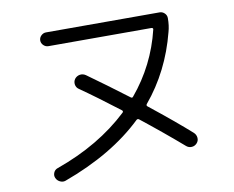

<svg xmlns="http://www.w3.org/2000/svg" viewBox="-80 -824 1160 952"><g transform="rotate(-10 500.0 -348.5)"><path d="M175.8 21.5Q162.1 26.4 147.9 19.5Q133.8 12.7 127.9 -1Q122.1 -13.7 127.9 -27.8Q133.8 -42 148.4 -46.9Q366.2 -124 512.7 -261.7Q518.6 -267.6 512.7 -273.4Q399.4 -360.4 319.3 -416Q306.6 -424.8 304.2 -439.9Q301.8 -455.1 310.5 -467.8Q320.3 -480.5 335.9 -483.4Q351.6 -486.3 366.2 -476.6Q458 -411.1 566.4 -329.1Q573.2 -324.2 578.1 -331.1Q692.4 -467.8 734.4 -641.6Q736.3 -649.4 726.6 -650.4H208Q194.3 -650.4 183.6 -660.6Q172.9 -670.9 172.9 -685.1Q172.9 -699.2 183.6 -709.5Q194.3 -719.7 208 -719.7H780.3Q793.9 -719.7 804.7 -709.5Q815.4 -699.2 815.4 -684.6Q815.4 -646.5 806.6 -616.2Q757.8 -425.8 638.7 -283.2Q633.8 -276.4 639.6 -271.5Q768.6 -168.9 843.8 -101.6Q855.5 -90.8 856.9 -75.2Q858.4 -59.6 847.7 -47.9Q836.9 -36.1 821.8 -35.2Q806.6 -34.2 794.9 -43.9Q694.3 -130.9 587.9 -214.8Q582 -219.7 575.2 -214.8Q422.9 -68.4 175.8 21.5Z"/></g></svg>

Font: Rounded Mgen+ 1mn regular
Style: Regular
Weight: 400
Designer: [Source Han Sans]
Ryoko NISHIZUKA  (kana & ideographs); Paul D. Hunt (Latin, Greek & Cyrillic); Wenlong ZHANG  (bopomofo
Version: Version 1.059.20150602